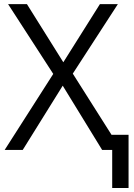

<svg xmlns="http://www.w3.org/2000/svg" viewBox="-20 -734 658 940"><path d="M529.3 186.5V0H480L287.1 -314.5L91.3 0H2.9L240.7 -372.1L19.5 -713.9H111.8L290 -429.2L469.2 -713.9H557.1L336.4 -373.5L525.9 -74.2H609.4V186.5Z"/></svg>

Font: Wonky
Style: Regular
Weight: 400
Designer: Monotype Design Team
Foundry: Monotype Imaging Inc.
Version: Version 3.000